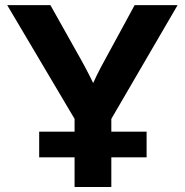

<svg xmlns="http://www.w3.org/2000/svg" viewBox="-20 -748 739 768"><path d="M278.3 0V-272.5L8.8 -727.5H181.6L305.2 -507.3Q322.3 -476.6 337.9 -445.8Q353.5 -415 369.1 -381.3H336.4Q351.6 -415 366.7 -445.8Q381.8 -476.6 398.9 -507.3L518.6 -727.5H690.4L425.3 -272.5V0ZM136.7 -118.7V-221.2H566.4V-118.7Z"/></svg>

Font: Inter 28pt
Style: Bold
Weight: 700
Designer: Rasmus Andersson
Foundry: rsms
Version: Version 4.001;git-66647c0bb